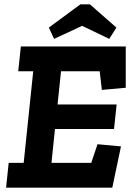

<svg xmlns="http://www.w3.org/2000/svg" viewBox="-20 -864 609 884"><path d="M394 -844 516 -737 483 -685 358 -745 229 -685 205 -737 350 -844ZM497 0H8L20 -114H89L133 -536H64L76 -650H559V-460L449 -450L439 -536H261L245 -383H517L505 -270H233L217 -114H400L429 -200L537 -190Z"/></svg>

Font: Zilla Slab
Style: Bold Italic
Weight: 700
Italic angle: -6°
Designer: Typotheque.com
Foundry: Typotheque type foundry
Version: Version 1.1; 2017; ttfautohint (v1.6)